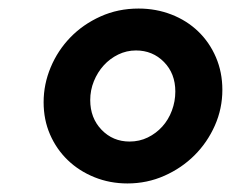

<svg xmlns="http://www.w3.org/2000/svg" viewBox="-20 -730 540 449"><path d="M82 -491Q82 -533 98.5 -572.5Q115 -612 144.5 -642.5Q174 -673 215 -691.5Q256 -710 304 -710Q345 -710 381 -696Q417 -682 443.5 -656.5Q470 -631 485 -596Q500 -561 500 -520Q500 -476 482.5 -436.5Q465 -397 435 -367Q405 -337 364.5 -319Q324 -301 278 -301Q237 -301 201 -315.5Q165 -330 138.5 -355.5Q112 -381 97 -415.5Q82 -450 82 -491ZM390 -516Q390 -558 363.5 -585Q337 -612 298 -612Q276 -612 256.5 -602.5Q237 -593 222.5 -577Q208 -561 199.5 -540Q191 -519 191 -496Q191 -454 217.5 -426.5Q244 -399 283 -399Q306 -399 325.5 -408.5Q345 -418 359.5 -434Q374 -450 382 -471.5Q390 -493 390 -516Z"/></svg>

Font: Rosa Sans
Style: Bold Italic
Weight: 700
Italic angle: -12°
Designer: Pentagram / MCKL
Foundry: Pentagram / MCKL
Version: Version 1.005;September 16, 2019;FontCreator 11.5.0.2425 64-